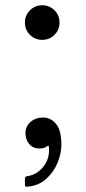

<svg xmlns="http://www.w3.org/2000/svg" viewBox="-20 -556 329 732"><path d="M77 -49Q77 -74 96.2 -91Q115.5 -108 144 -108Q173.5 -108 193.8 -83.5Q214 -59 214 -4Q214 29.5 199.2 65Q184.5 100.5 156.2 126Q128 151.5 86.5 155.5Q81 156 78 155.2Q75 154.5 75 148V126.5Q75 119.5 78.5 117.5Q82 115.5 87.5 115Q121.5 109.5 146 78.5Q170.5 47.5 166.5 4.5Q166 -1.5 162.8 0Q159.5 1.5 155.5 4Q149.5 8 143.8 9Q138 10 130 10Q105.5 10 91.2 -7.2Q77 -24.5 77 -49ZM75 -470Q75 -497.5 94.2 -516.8Q113.5 -536 141 -536Q168.5 -536 187.8 -516.8Q207 -497.5 207 -470Q207 -442.5 187.8 -423.2Q168.5 -404 141 -404Q113.5 -404 94.2 -423.2Q75 -442.5 75 -470Z"/></svg>

Font: Besley* Condensed
Style: Regular
Weight: 400
Width: 3
Designer: Owen Earl
Foundry: indestructible type*
Version: Version 3.000; ttfautohint (v1.8.3)